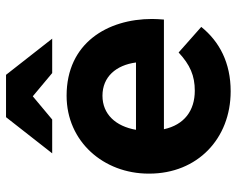

<svg xmlns="http://www.w3.org/2000/svg" viewBox="-96 -696 804 653"><g transform="rotate(-90 306.5 -370.0)"><path d="M322 12C419 12 491 -26 541 -88L454 -165C412 -126 375 -110 324 -110C256 -110 208 -146 193 -215H566C567 -229 568 -243 568 -255C568 -407 486 -546 307 -546C151 -546 42 -420 42 -267V-265C42 -101 161 12 322 12ZM420 -310H191C203 -379 244 -424 307 -424C371 -424 411 -378 420 -310ZM234 -752 111 -595H226L305 -661L384 -595H501L378 -752Z"/></g></svg>

Font: Mission
Style: Bold
Weight: 700
Version: Version 1.000;FEAKit 1.0